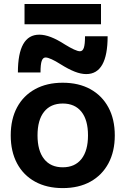

<svg xmlns="http://www.w3.org/2000/svg" viewBox="-20 -954 643 984"><path d="M301.4 10Q219.9 10 159.8 -23Q99.7 -56 67.3 -116.8Q35 -177.7 35 -260Q35 -343 67.3 -403.5Q99.7 -464 159.8 -497Q219.8 -530 301.3 -530Q383.5 -530 443.3 -497Q503 -464 535.6 -403.5Q568.3 -343 568.3 -260Q568.3 -177.7 535.7 -116.8Q503 -56 443.3 -23Q383.7 10 301.4 10ZM301.7 -96.6Q363.7 -96.6 397.4 -139.1Q431 -181.7 431 -260.1Q431 -339 397.4 -381.2Q363.7 -423.4 301.7 -423.4Q239.6 -423.4 206 -381.2Q172.3 -339 172.3 -260.1Q172.3 -181.7 206 -139.1Q239.6 -96.6 301.7 -96.6ZM422 -574.3Q395 -574.3 363 -586.8Q331 -599.3 290 -625Q265 -641 244.8 -650.2Q224.7 -659.4 213.7 -659.4Q200 -659.4 193.8 -641.9Q187.6 -624.3 187.6 -582.7H71.7Q71.7 -776.3 181.3 -776.3Q208.7 -776.3 240.8 -764Q273 -751.6 313.3 -725.6Q339.3 -709.6 359 -700.5Q378.7 -691.3 389.7 -691.3Q403.7 -691.3 409.7 -709.1Q415.7 -727 415.7 -768H531.6Q531.6 -574.3 422 -574.3ZM105.7 -829.7V-933.6H497.6V-829.7Z"/></svg>

Font: M PLUS 2 Thin
Style: Regular
Weight: 100
Designer: Coji Morishita
Foundry: UNDERFOREST DESIGN
Version: Version 1.001